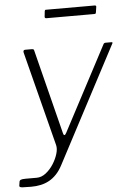

<svg xmlns="http://www.w3.org/2000/svg" viewBox="-74 -766 653 974"><g transform="rotate(-5 252.0 -279.0)"><path d="M45 165Q17 165 0.5 164Q-16 163 -15 155L-12 135Q-11 128 -4.5 125Q2 122 20 122H77Q101 122 123 105Q145 88 161.5 62.5Q178 37 186 10.5Q194 -16 189 -35L66 -516Q63 -530 75 -530H109Q119 -530 120 -523L229 -91Q231 -82 235.5 -81.5Q240 -81 246 -93L472 -521Q474 -526 477 -528Q480 -530 484 -530H514Q523 -530 517 -521L206 69Q192 96 174.5 114.5Q157 133 137 144Q117 155 94 160Q71 165 45 165ZM453 -715 449 -688Q448 -683 446.5 -681.5Q445 -680 438 -680H196Q191 -680 189 -683Q187 -686 188 -690L191 -717Q192 -720 193 -721.5Q194 -723 197 -723H447Q450 -723 452 -720.5Q454 -718 453 -715Z"/></g></svg>

Font: Libre Franklin ExtraLight
Style: Italic
Weight: 250
Italic angle: -8°
Designer: Pablo Impallari, Rodrigo Fuenzalida, Nhung Nguyen
Foundry: Impallari Type
Version: Version 3.000